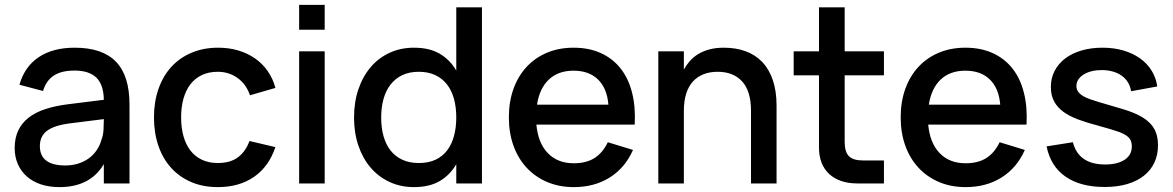

<svg xmlns="http://www.w3.org/2000/svg" viewBox="-20 -750 4795 785"><path d="M285.5 -555Q398.5 -555 454 -497.8Q509.5 -440.5 509.5 -322.5V0H404.5V-79Q349 15 223 15Q181 15 147.2 3.8Q113.5 -7.5 89.8 -28.5Q66 -49.5 53 -79Q40 -108.5 40 -145Q40 -185.5 54.5 -216.2Q69 -247 96.8 -268.8Q124.5 -290.5 164.8 -303.8Q205 -317 256 -323.5L404.5 -342Q403.5 -404 373.8 -432.8Q344 -461.5 284.5 -461.5Q231.5 -461.5 200.2 -441.2Q169 -421 156 -378L59.5 -403.5Q80.5 -477.5 138.2 -516.2Q196 -555 285.5 -555ZM269 -246Q203 -238 173 -215.8Q143 -193.5 143 -153Q143 -73.5 247 -73.5Q275 -73.5 299.2 -81Q323.5 -88.5 342.5 -102.2Q361.5 -116 374.8 -135.2Q388 -154.5 394.5 -177.5Q402 -197 403.2 -219.2Q404.5 -241.5 404.5 -259.5V-263Z M870.5 15Q809.5 15 761 -6Q712.5 -27 678.8 -64.8Q645 -102.5 627.2 -155Q609.5 -207.5 609.5 -270Q609.5 -333.5 627.8 -386Q646 -438.5 680 -476Q714 -513.5 762.8 -534.2Q811.5 -555 872 -555Q916.5 -555 954.8 -543.5Q993 -532 1023.2 -510.8Q1053.5 -489.5 1074.8 -459Q1096 -428.5 1106 -390.5L1002 -360.5Q986.5 -406 951.2 -431.2Q916 -456.5 870.5 -456.5Q833 -456.5 805 -443Q777 -429.5 758.2 -405Q739.5 -380.5 730 -346.2Q720.5 -312 720.5 -270Q720.5 -228 730 -193.8Q739.5 -159.5 758.2 -135Q777 -110.5 805.2 -97Q833.5 -83.5 870.5 -83.5Q921.5 -83.5 952.8 -106.8Q984 -130 1000 -173.5L1106 -148.5Q1079 -68.5 1018.5 -26.8Q958 15 870.5 15Z M1203 -628.5V-730H1307.5V-628.5ZM1203 0V-540H1307.5V0Z M1950.5 -720V0H1845.5V-78.5Q1820 -34.5 1778 -9.8Q1736 15 1672.5 15Q1618 15 1572.8 -6Q1527.5 -27 1495.2 -64.8Q1463 -102.5 1445.2 -154.8Q1427.5 -207 1427.5 -269.5Q1427.5 -333 1445.5 -385.5Q1463.5 -438 1495.8 -475.8Q1528 -513.5 1573 -534.2Q1618 -555 1672.5 -555Q1736 -555 1778 -530.2Q1820 -505.5 1845.5 -461.5V-720ZM1692.5 -456.5Q1653.5 -456.5 1624.8 -442.8Q1596 -429 1576.8 -404.2Q1557.5 -379.5 1548 -345.2Q1538.5 -311 1538.5 -269.5Q1538.5 -227 1548.2 -192.8Q1558 -158.5 1577.2 -134.2Q1596.5 -110 1625.2 -96.8Q1654 -83.5 1692.5 -83.5Q1732 -83.5 1760.8 -97Q1789.5 -110.5 1808.2 -135.2Q1827 -160 1836.2 -194.2Q1845.5 -228.5 1845.5 -269.5Q1845.5 -312.5 1835.8 -347Q1826 -381.5 1806.8 -405.8Q1787.5 -430 1759 -443.2Q1730.5 -456.5 1692.5 -456.5Z M2326 -82.5Q2377.5 -82.5 2411.2 -104.2Q2445 -126 2465 -168.5L2568 -137Q2536 -64 2473.2 -24.5Q2410.5 15 2326 15Q2266 15 2217.2 -5.8Q2168.5 -26.5 2133.5 -64Q2098.5 -101.5 2079.5 -154Q2060.5 -206.5 2060.5 -270Q2060.5 -334.5 2079.5 -387Q2098.5 -439.5 2133.5 -477Q2168.5 -514.5 2217.2 -534.8Q2266 -555 2325 -555Q2388 -555 2436.5 -533Q2485 -511 2517.2 -470.2Q2549.5 -429.5 2564.2 -371.2Q2579 -313 2575 -240.5H2173Q2180 -165 2220 -123.8Q2260 -82.5 2326 -82.5ZM2467.5 -322Q2462 -389 2425 -425Q2388 -461 2325 -461Q2262.5 -461 2224.2 -425Q2186 -389 2175.5 -322Z M3050.5 -297Q3050.5 -377 3014.5 -416.8Q2978.5 -456.5 2914 -456.5Q2882 -456.5 2856.5 -446.5Q2831 -436.5 2813 -416.8Q2795 -397 2785.5 -367Q2776 -337 2776 -297V0H2671.5V-540H2776V-465.5Q2786 -484 2800.2 -500.2Q2814.5 -516.5 2834.5 -528.8Q2854.5 -541 2880.5 -548Q2906.5 -555 2939.5 -555Q2988 -555 3027.8 -540.8Q3067.5 -526.5 3095.8 -497.2Q3124 -468 3139.5 -423.2Q3155 -378.5 3155 -317.5V0H3050.5Z M3225 -540H3328.5V-720H3433.5V-540H3594V-442H3433.5V-169.5Q3433.5 -129 3450.8 -111.5Q3468 -94 3508 -94H3594V0H3485Q3448.5 0 3419.2 -10Q3390 -20 3370 -38.8Q3350 -57.5 3339.2 -84.5Q3328.5 -111.5 3328.5 -146V-442H3225Z M3928 -82.5Q3979.5 -82.5 4013.2 -104.2Q4047 -126 4067 -168.5L4170 -137Q4138 -64 4075.2 -24.5Q4012.5 15 3928 15Q3868 15 3819.2 -5.8Q3770.5 -26.5 3735.5 -64Q3700.5 -101.5 3681.5 -154Q3662.5 -206.5 3662.5 -270Q3662.5 -334.5 3681.5 -387Q3700.5 -439.5 3735.5 -477Q3770.5 -514.5 3819.2 -534.8Q3868 -555 3927 -555Q3990 -555 4038.5 -533Q4087 -511 4119.2 -470.2Q4151.5 -429.5 4166.2 -371.2Q4181 -313 4177 -240.5H3775Q3782 -165 3822 -123.8Q3862 -82.5 3928 -82.5ZM4069.5 -322Q4064 -389 4027 -425Q3990 -461 3927 -461Q3864.5 -461 3826.2 -425Q3788 -389 3777.5 -322Z M4496.5 14.5Q4397.5 14.5 4336.5 -27.8Q4275.5 -70 4259 -151.5L4366.5 -168.5Q4390 -77.5 4498.5 -77.5Q4548.5 -77.5 4578 -96.8Q4607.5 -116 4607.5 -151.5Q4607.5 -161.5 4605.2 -169.8Q4603 -178 4597.2 -185Q4591.5 -192 4581.8 -198Q4572 -204 4557 -210Q4543 -215 4519.8 -222Q4496.5 -229 4465.5 -237.5Q4421.5 -249 4386.2 -262.2Q4351 -275.5 4326.8 -293.5Q4302.5 -311.5 4289.5 -336Q4276.5 -360.5 4276.5 -394.5Q4276.5 -430.5 4291.8 -460Q4307 -489.5 4334.8 -510.8Q4362.5 -532 4401.5 -543.5Q4440.5 -555 4487.5 -555Q4533.5 -555 4572.2 -543.8Q4611 -532.5 4640.2 -512Q4669.5 -491.5 4688 -462Q4706.5 -432.5 4711.5 -396.5L4604.5 -377Q4601.5 -397 4591.8 -413Q4582 -429 4566.5 -440.2Q4551 -451.5 4530 -457.5Q4509 -463.5 4484 -463.5Q4462 -463.5 4443 -458.8Q4424 -454 4410.2 -445.2Q4396.5 -436.5 4388.8 -424.8Q4381 -413 4381 -398.5Q4381 -384.5 4388.5 -374.5Q4396 -364.5 4408.8 -357Q4421.5 -349.5 4437.8 -344Q4454 -338.5 4472 -333Q4493 -327 4518.8 -319.2Q4544.5 -311.5 4573.5 -303Q4611.5 -291.5 4638.2 -277.5Q4665 -263.5 4682 -246Q4699 -228.5 4706.8 -206.2Q4714.5 -184 4714.5 -156Q4714.5 -116.5 4699.5 -84.8Q4684.5 -53 4656.2 -31Q4628 -9 4587.8 2.8Q4547.5 14.5 4496.5 14.5Z"/></svg>

Font: Vela Sans SemBd
Style: Regular
Weight: 600
Designer: Principal design: Mikhail Sharanda - project Manrope.
Design modification: Ravid Balaliev
Foundry: Mikhail Sharanda
Version: Version 1.001